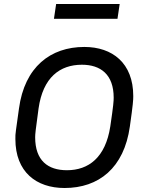

<svg xmlns="http://www.w3.org/2000/svg" viewBox="-20 -931 730 961"><path d="M579 -911H261L250 -837H568ZM402 -696C233 -696 103 -596 75 -388C60 -276 56 -264 57 -235C57 -70 162 10 303 10C474 10 601 -90 630 -298C646 -410 647 -431 647 -450C647 -616 542 -696 402 -696ZM390 -607C484 -607 549 -558 549 -442C549 -426 548 -406 532 -298C508 -142 423 -79 315 -79C220 -79 156 -127 156 -244C156 -260 158 -278 173 -388C195 -544 280 -607 390 -607Z"/></svg>

Font: Chivo
Style: Italic
Weight: 400
Italic angle: -8°
Designer: Hector Gatti
Foundry: Omnibus-Type
Version: Version 1.003;PS 001.003;hotconv 1.0.70;makeotf.lib2.5.58329